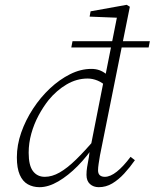

<svg xmlns="http://www.w3.org/2000/svg" viewBox="-20 -764 642 797"><path d="M144 13Q117 13 95.5 1Q74 -11 62 -38.5Q50 -66 50 -111Q50 -162 68 -213.5Q86 -265 117 -312.5Q148 -360 187.5 -397Q227 -434 271 -456Q315 -478 359 -478Q377 -478 391.5 -473Q406 -468 419 -458Q432 -448 445 -432L426 -401Q406 -421 385 -429.5Q364 -438 344 -438Q298 -438 256.5 -413.5Q215 -389 182 -349Q159 -320 140 -284.5Q121 -249 110 -209.5Q99 -170 99 -130Q99 -77 117 -53.5Q135 -30 166 -30Q196 -30 227.5 -48Q259 -66 295.5 -101.5Q332 -137 376 -189L387 -165H375Q342 -115 302.5 -75Q263 -35 222 -11Q181 13 144 13ZM276 -567 281 -593H602L597 -567ZM390 13Q368 13 353.5 0Q339 -13 339 -38Q339 -54 341.5 -69.5Q344 -85 349 -112L351 -128L411 -432L417 -448L468 -705L478 -690L352 -695L356 -717L506 -744L519 -736L395 -119Q392 -101 389.5 -84.5Q387 -68 387 -57Q387 -43 394.5 -36.5Q402 -30 415 -30Q438 -30 465 -51.5Q492 -73 522 -113L540 -99Q519 -69 495.5 -43.5Q472 -18 446 -2.5Q420 13 390 13Z"/></svg>

Font: Source Serif 4 18pt Light
Style: Italic
Weight: 300
Italic angle: -12°
Designer: Frank Grießhammer
Foundry: Adobe Systems Incorporated
Version: Version 4.004;hotconv 1.0.116;makeotfexe 2.5.65601